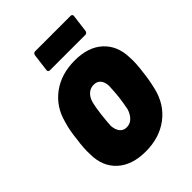

<svg xmlns="http://www.w3.org/2000/svg" viewBox="-202 -784 892 892"><g transform="rotate(-45 244.0 -338.5)"><path d="M33 -167Q31 -206 39 -259Q44 -313 57 -354Q77 -433 139 -479Q201 -525 290 -525Q379 -525 429 -479Q479 -433 481 -355Q484 -318 476 -260Q472 -220 460 -169Q440 -86 377.5 -39Q315 8 225 8Q135 8 84 -39Q33 -86 33 -167ZM304 -191Q311 -226 315 -259Q318 -283 320 -329Q319 -354 307 -368.5Q295 -383 273 -383Q251 -383 235 -368.5Q219 -354 212 -329Q206 -307 200 -259Q196 -223 194 -191Q196 -165 208 -149.5Q220 -134 242 -134Q264 -134 280 -149.5Q296 -165 304 -191ZM166 -586 177 -673Q178 -678 181.5 -681.5Q185 -685 190 -685H424Q429 -685 432 -681.5Q435 -678 434 -673L423 -586Q422 -581 418.5 -577.5Q415 -574 410 -574H176Q171 -574 168 -577.5Q165 -581 166 -586Z"/></g></svg>

Font: Barlow Semi Condensed ExtraBold
Style: Italic
Weight: 800
Width: 4
Italic angle: -7°
Designer: Jeremy Tribby
Foundry: Tribby Type
Version: Version 1.408